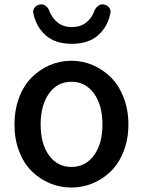

<svg xmlns="http://www.w3.org/2000/svg" viewBox="-20 -841 653 874"><path d="M304.7 12.7Q252.9 12.7 206.5 -6.8Q160.2 -26.4 124 -62Q87.9 -97.7 66.9 -152.8Q45.9 -208 45.9 -274.4Q45.9 -340.8 66.9 -396.5Q87.9 -452.1 124 -488.3Q160.2 -524.4 206.5 -544.4Q252.9 -564.5 304.7 -564.5Q356.4 -564.5 402.8 -544.4Q449.2 -524.4 485.4 -488.3Q521.5 -452.1 543 -396.5Q564.5 -340.8 564.5 -274.4Q564.5 -208 543 -152.8Q521.5 -97.7 485.4 -62Q449.2 -26.4 402.8 -6.8Q356.4 12.7 304.7 12.7ZM446.3 -274.4Q446.3 -362.3 407.7 -415.5Q369.1 -468.8 305.2 -468.8Q241.2 -468.8 203.1 -415.5Q165 -362.3 165 -274.4Q165 -186.5 203.1 -133.8Q241.2 -81.1 305.2 -81.1Q369.1 -81.1 407.7 -133.8Q446.3 -186.5 446.3 -274.4ZM306.6 -641.6Q231.4 -641.6 188 -680.2Q144.5 -718.8 131.8 -780.3Q130.9 -784.2 130.9 -787.1Q130.9 -797.9 137.7 -806.6Q146.5 -818.4 161.1 -820.3Q164.1 -821.3 167 -821.3Q177.7 -821.3 187.5 -814.5Q199.2 -806.6 204.1 -792Q216.8 -758.8 242.7 -738.3Q268.6 -717.8 307.1 -717.8Q345.7 -717.8 372.1 -738.3Q398.4 -758.8 410.2 -793Q416 -806.6 427.7 -814.5Q436.5 -821.3 447.3 -821.3Q450.2 -821.3 453.1 -820.3Q467.8 -818.4 476.6 -806.6Q483.4 -797.9 483.4 -787.1Q483.4 -784.2 482.4 -781.2Q470.7 -719.7 426.8 -680.7Q382.8 -641.6 306.6 -641.6Z"/></svg>

Font: Gen Jyuu GothicX Medium
Style: Regular
Weight: 500
Designer: Ryoko NISHIZUKA (kana &amp; ideographs); Paul D. Hunt (Latin, Greek &amp; Cyrillic); Wenlong ZHANG (bopomofo); Sandoll C
Version: Version 1.058.20140828